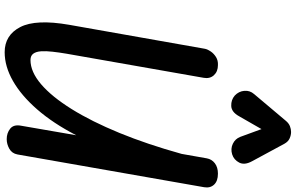

<svg xmlns="http://www.w3.org/2000/svg" viewBox="-248 -1042 1299 844"><g transform="rotate(90 402.0 -620.5)"><path d="M210 9Q135 9 99.5 -59.5Q64 -128 89.5 -274.5L195 -871.5Q197.5 -883.5 206.8 -897Q216 -910.5 231.2 -920Q246.5 -929.5 266.5 -928.5Q295 -928.5 311.2 -910.8Q327.5 -893 322.5 -865.5L216.5 -262.5Q211 -230 207.8 -201.2Q204.5 -172.5 206 -150.8Q207.5 -129 216.5 -116.8Q225.5 -104.5 244.5 -104.5Q296 -104.5 350.8 -151.2Q405.5 -198 460 -285.5Q514.5 -373 564.8 -495.5Q615 -618 657 -769L676.5 -879.5Q680.5 -901.5 698.2 -915Q716 -928.5 744 -928.5Q776.5 -928.5 792.2 -911.5Q808 -894.5 803.5 -868L659.5 -47.5Q655 -23 634.5 -11.5Q614 0 592 0Q565.5 0 546.2 -15.2Q527 -30.5 533 -62.5L575 -305.5Q522.5 -204 461.5 -134Q400.5 -64 336.5 -27.5Q272.5 9 210 9ZM659 -991Q634.5 -983.5 612.5 -994Q590.5 -1004.5 582 -1027L548 -1120L491.5 -1021.5Q473 -988 446.2 -987Q419.5 -986 400.5 -1002.5Q382 -1020 379.8 -1044.2Q377.5 -1068.5 394 -1087.5L512 -1227.5Q522.5 -1240 535.2 -1245Q548 -1250 560.5 -1250Q575 -1250 589.2 -1243.5Q603.5 -1237 612.5 -1220.5L689 -1079Q707.5 -1045.5 695.2 -1022Q683 -998.5 659 -991Z"/></g></svg>

Font: Edu AU VIC WA NT Pre SemiBold
Style: Regular
Weight: 600
Designer: Tina and Corey Anderson, Eben Sorkin, Mirko Velimirovic
Foundry: Google for Education
Version: Version 1.001